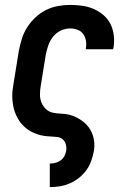

<svg xmlns="http://www.w3.org/2000/svg" viewBox="-20 -558 540 783"><path d="M183 205V109H184Q195 109 206.5 106Q218 103 227.5 96Q237 89 242.5 78.5Q248 68 250 57Q252 44 248.5 31Q245 18 235.5 10Q226 2 212.5 0.5Q199 -1 185.5 -1.5Q172 -2 159 -4Q146 -6 134 -10Q122 -14 110.5 -19.5Q99 -25 89 -33Q79 -41 70.5 -50Q62 -59 55.5 -70Q49 -81 44 -92.5Q39 -104 36 -116.5Q33 -129 31.5 -142Q30 -155 30 -168.5Q30 -182 32 -195.5Q34 -209 36 -222L57 -352Q62 -377 69.5 -401Q77 -425 91.5 -447.5Q106 -470 125.5 -488Q145 -506 168.5 -517.5Q192 -529 217 -533.5Q242 -538 266 -538Q291 -538 315.5 -534.5Q340 -531 362 -521.5Q384 -512 402 -496.5Q420 -481 430.5 -460Q441 -439 444 -414Q447 -389 443 -364Q442 -363 442 -361Q442 -359 441 -357H330Q330 -358 330 -358.5Q330 -359 330 -360Q333 -376 330.5 -391.5Q328 -407 319.5 -419Q311 -431 296.5 -436.5Q282 -442 266 -442Q247 -442 228.5 -433.5Q210 -425 197 -409Q184 -393 177.5 -374.5Q171 -356 167 -337L146 -207Q143 -190 143 -172.5Q143 -155 149 -140Q155 -125 167 -113.5Q179 -102 195.5 -98.5Q212 -95 229.5 -94.5Q247 -94 263 -90Q279 -86 293.5 -78.5Q308 -71 320.5 -61Q333 -51 342.5 -38Q352 -25 357.5 -9.5Q363 6 364.5 23Q366 40 363 57Q359 78 352 98Q345 118 332.5 135.5Q320 153 302.5 167Q285 181 265.5 189.5Q246 198 225.5 201.5Q205 205 184 205Z"/></svg>

Font: Iosevka Slab Oblique
Style: Bold
Weight: 700
Italic angle: -9°
Monospace: yes
Designer: Belleve Invis
Foundry: Belleve Invis
Version: Version 11.1.1; ttfautohint (v1.8.3)